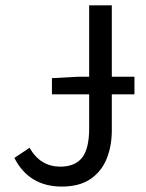

<svg xmlns="http://www.w3.org/2000/svg" viewBox="-20 -676 539 708"><path d="M171.5 -328.2V-387.8L266.6 -393H475.8V-328.2ZM207.4 12Q148 12 104 -14.3Q60 -40.7 33 -93.7L89 -131.1Q109.5 -95.5 137.9 -78.5Q166.4 -61.5 202 -61.5Q256.4 -61.5 282.6 -94.4Q308.8 -127.3 308.8 -203.1V-656.3H392.3V-195.5Q392.3 -137.9 373.5 -91Q354.6 -44.1 314 -16.1Q273.3 12 207.4 12Z"/></svg>

Font: Source Sans 3
Style: Regular
Weight: 200
Designer: Paul D. Hunt
Foundry: Adobe
Version: Version 3.046;hotconv 1.0.118;makeotfexe 2.5.65603